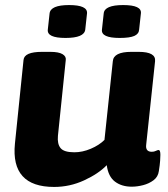

<svg xmlns="http://www.w3.org/2000/svg" viewBox="-20 -730 665 759"><path d="M194 9Q22 9 39 -162L73 -493Q76 -525 146 -525H179Q212 -525 227 -516Q242 -507 240 -493L209 -193Q206 -161 219.5 -144.5Q233 -128 274 -128Q306 -128 339 -142Q372 -156 393 -177L426 -488Q429 -525 499 -525H528Q597 -525 593 -488L558 -159Q554 -130 580 -130Q589 -130 596 -133.5Q603 -137 607 -137Q614 -137 614 -118Q614 -110 613 -94.5Q612 -79 608 -54Q605 -31 587 -17.5Q569 -4 545.5 2Q522 8 501 8Q461 8 434.5 -12Q408 -32 402 -77Q369 -43 312.5 -17Q256 9 194 9ZM453 -580Q379 -580 383 -613L390 -677Q393 -710 467 -710Q541 -710 537 -677L530 -613Q529 -596 511 -588Q493 -580 453 -580ZM239 -580Q165 -580 169 -613L176 -677Q180 -710 253 -710Q327 -710 324 -677L317 -613Q313 -580 239 -580Z"/></svg>

Font: Asap Semi Expanded Semi Expanded ExtraBold
Style: Italic
Weight: 800
Width: 6
Italic angle: -6°
Designer: Pablo Cosgaya
Foundry: Omnibus-Type
Version: Version 3.001; ttfautohint (v1.8.4.7-5d5b)